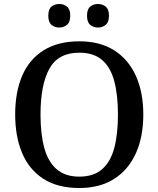

<svg xmlns="http://www.w3.org/2000/svg" viewBox="-20 -932 794 962"><path d="M377 10Q269 10 197.5 -36Q126 -82 91 -165Q56 -248 56 -359Q56 -470 91 -552Q126 -634 198 -679.5Q270 -725 378 -725Q481 -725 552.5 -679.5Q624 -634 661 -551.5Q698 -469 698 -358Q698 -247 661 -164.5Q624 -82 552.5 -36Q481 10 377 10ZM377 -47Q449 -47 491.5 -84Q534 -121 552.5 -190.5Q571 -260 571 -358Q571 -456 552.5 -525.5Q534 -595 491.5 -631.5Q449 -668 378 -668Q271 -668 227 -587Q183 -506 183 -358Q183 -260 202 -190.5Q221 -121 264 -84Q307 -47 377 -47ZM471 -794Q448 -794 432 -807.5Q416 -821 416 -853Q416 -886 432 -899Q448 -912 471 -912Q493 -912 509.5 -899Q526 -886 526 -853Q526 -821 509.5 -807.5Q493 -794 471 -794ZM277 -794Q254 -794 238 -807.5Q222 -821 222 -853Q222 -886 238 -899Q254 -912 277 -912Q299 -912 315.5 -899Q332 -886 332 -853Q332 -821 315.5 -807.5Q299 -794 277 -794Z"/></svg>

Font: Noto Serif Hebrew Medium
Style: Regular
Weight: 500
Version: Version 2.003